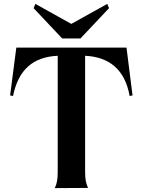

<svg xmlns="http://www.w3.org/2000/svg" viewBox="-20 -967 734 988"><path d="M262 1 433 0C422 -24 418 -44 418 -84V-680C541 -674 623 -610 647 -473L662 -476L631 -722H64L32 -476L47 -473C75 -610 151 -674 277 -680V-83C277 -43 273 -23 262 1ZM300 -769H394L541 -925L532 -947L347 -844L162 -947L153 -925Z"/></svg>

Font: Sinistre
Style: Bold
Weight: 700
Designer: Jules Durand
Foundry: Collletttivo
Version: Version 69.420;Glyphs 3.2 (3217)